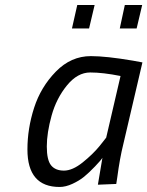

<svg xmlns="http://www.w3.org/2000/svg" viewBox="-20 -733 586 763"><path d="M266 -620 287 -713H356L334 -620ZM456 -620 476 -713H545L523 -620ZM217 10Q89 10 89 -139Q89 -222 115.5 -304.5Q142 -387 202 -448.5Q262 -510 341 -510Q402 -510 508 -492L546 -485L470 -160Q456 -104 446 -28L442 -2L369 1Q383 -85 387 -106Q382 -97 357.5 -71.5Q333 -46 314 -30.5Q295 -15 268 -2.5Q241 10 217 10ZM459 -431Q389 -445 338.5 -445Q288 -445 246 -393.5Q204 -342 185 -273.5Q166 -205 166 -151Q166 -97 183 -76Q200 -55 234 -55Q268 -55 308.5 -87.5Q349 -120 376 -153L402 -186Z"/></svg>

Font: Titillium Web
Style: Italic
Weight: 400
Italic angle: -13°
Version: Version 1.002;PS 57.000;hotconv 1.0.70;makeotf.lib2.5.55311